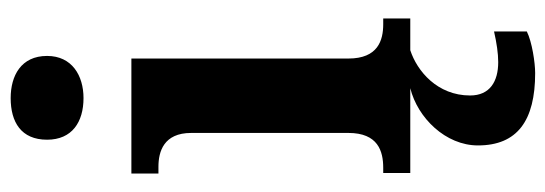

<svg xmlns="http://www.w3.org/2000/svg" viewBox="-360 -448 1048 369"><g transform="rotate(-90 164.5 -264.0)"><path d="M160 -628C203 -628 241 -650 241 -698C241 -748 203 -768 160 -768C114 -768 80 -748 80 -698C80 -650 114 -628 160 -628ZM16 0H179C122 14 69 68 69 130C69 206 117 240 208 240C228 240 268 234 288 224V161C266 166 246 169 229 169C192 169 165 153 165 115C165 52 212 13 252 0H313V-52H302C271 -52 236 -62 236 -119V-536H15V-484H28C57 -484 93 -474 93 -421V-119C93 -62 58 -52 26 -52H16Z"/></g></svg>

Font: Noto Serif Tamil SemiCondensed
Style: Bold
Weight: 700
Width: 4
Designer: Indian Type Foundry, Tom Grace, and the Monotype Design Team
Foundry: Monotype Imaging Inc.
Version: Version 2.004